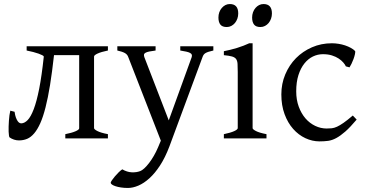

<svg xmlns="http://www.w3.org/2000/svg" viewBox="-20 -682 1804 946"><path d="M301.8 0V-21Q334 -27.3 352.1 -35.2Q370.1 -43 370.1 -49.8V-410.2H246.1Q236.8 -326.7 226.6 -263.2Q216.3 -199.7 204.3 -152.8Q192.4 -106 178.5 -75Q164.6 -43.9 148.4 -24.9Q132.3 -5.9 113.8 2Q95.2 9.8 73.2 9.8Q61 9.8 49.1 5.9Q37.1 2 27.3 -4.9Q25.4 -6.3 24.2 -14.2Q22.9 -22 22.5 -33.4Q22 -44.9 22.5 -58.8Q22.9 -72.8 23.9 -86.9Q24.9 -101.1 26.6 -114.3Q28.3 -127.4 30.8 -136.7L51.8 -131.3Q54.2 -113.8 58.3 -102.8Q62.5 -91.8 67.1 -85.2Q71.8 -78.6 76.4 -76.4Q81.1 -74.2 85 -74.2Q101.1 -74.7 116.5 -90.6Q131.8 -106.4 146.2 -144Q160.6 -181.6 173.1 -244.6Q185.5 -307.6 195.8 -403.3Q195.3 -406.2 188.5 -409.9Q181.6 -413.6 170.2 -417.7Q158.7 -421.9 143.6 -425.8Q128.4 -429.7 111.3 -433.1V-454.1H511.7V-433.1Q478.5 -426.3 460.9 -418.2Q443.4 -410.2 443.4 -403.3V-50.8Q443.4 -44.9 459.7 -36.4Q476.1 -27.8 511.7 -21V0Z M1031.2 -433.1Q1016.6 -429.7 1007.3 -426.8Q998 -423.8 992.2 -420.2Q986.3 -416.5 983.2 -411.9Q980 -407.2 977.5 -399.9L814.5 40Q793.9 94.2 768.8 132.8Q743.7 171.4 716.6 196Q689.5 220.7 662.1 232.4Q634.8 244.1 610.4 244.1Q591.8 244.1 576.2 241.7Q560.5 239.3 549.3 235.6Q538.1 231.9 531.7 227.3Q525.4 222.7 525.4 218.3Q525.4 215.3 531.2 206.5Q537.1 197.8 545.9 187.3Q554.7 176.8 564.7 167Q574.7 157.2 582.5 152.3Q606 166 629.2 167Q652.3 168 670.4 161.1Q679.2 158.2 690.9 147.5Q702.6 136.7 714.6 121.1Q726.6 105.5 738 85.7Q749.5 65.9 758.3 44.9L772.5 11.2L612.3 -399.9Q607.9 -413.6 595.2 -420.7Q582.5 -427.7 558.1 -433.1V-454.1H746.6V-433.1Q727.5 -430.7 715.6 -428.2Q703.6 -425.8 697 -422.1Q690.4 -418.5 689.5 -413.1Q688.5 -407.7 691.4 -399.9L811.5 -88.9L924.3 -399.9Q926.8 -407.2 925 -412.4Q923.3 -417.5 916.7 -421.1Q910.2 -424.8 898.2 -427.5Q886.2 -430.2 868.2 -433.1V-454.1H1031.2Z M1319.8 -615.7Q1319.8 -602.1 1315.4 -589.8Q1311 -577.6 1303.5 -568.6Q1295.9 -559.6 1285.6 -554.2Q1275.4 -548.8 1263.2 -548.8Q1241.2 -548.8 1231.7 -561Q1222.2 -573.2 1222.2 -595.7Q1222.2 -609.4 1226.6 -621.6Q1231 -633.8 1238.8 -642.8Q1246.6 -651.9 1256.6 -657Q1266.6 -662.1 1278.3 -662.1Q1319.8 -662.1 1319.8 -615.7ZM1153.8 -615.7Q1153.8 -602.1 1149.4 -589.8Q1145 -577.6 1137.5 -568.6Q1129.9 -559.6 1119.6 -554.2Q1109.4 -548.8 1097.2 -548.8Q1075.2 -548.8 1065.7 -561Q1056.2 -573.2 1056.2 -595.7Q1056.2 -609.4 1060.5 -621.6Q1064.9 -633.8 1072.8 -642.8Q1080.6 -651.9 1090.6 -657Q1100.6 -662.1 1112.3 -662.1Q1153.8 -662.1 1153.8 -615.7ZM1083 0V-21Q1116.2 -27.8 1133.8 -35.9Q1151.4 -43.9 1151.4 -50.8V-327.1Q1151.4 -352.1 1150.4 -367.4Q1149.4 -382.8 1143.1 -391.4Q1136.7 -399.9 1122.8 -403.8Q1108.9 -407.7 1083 -410.2V-429.7Q1098.1 -432.6 1115 -436.8Q1131.8 -440.9 1148.4 -446Q1165 -451.2 1180.2 -457Q1195.3 -462.9 1208 -468.8H1224.6V-50.8Q1224.6 -44.9 1241 -36.4Q1257.3 -27.8 1293 -21V0Z M1737.3 -92.8Q1705.6 -55.2 1681.4 -33.9Q1657.2 -12.7 1636.7 -1.7Q1616.2 9.3 1596.7 12Q1577.1 14.6 1554.2 14.6Q1518.6 14.6 1484.6 -1.2Q1450.7 -17.1 1424.3 -46.9Q1397.9 -76.7 1382.1 -119.6Q1366.2 -162.6 1366.2 -216.8Q1366.2 -269.5 1385.5 -315.4Q1404.8 -361.3 1438.2 -395.3Q1471.7 -429.2 1517.1 -449Q1562.5 -468.8 1615.2 -468.8Q1631.3 -468.8 1648.2 -466.1Q1665 -463.4 1680.4 -458.3Q1695.8 -453.1 1708.7 -446Q1721.7 -439 1730 -430.2Q1731 -424.3 1728.5 -413.6Q1726.1 -402.8 1721.7 -390.9Q1717.3 -378.9 1711.9 -367.9Q1706.5 -356.9 1702.1 -350.1L1684.1 -355Q1680.2 -363.8 1671.4 -374Q1662.6 -384.3 1648.7 -393.6Q1634.8 -402.8 1615.5 -408.9Q1596.2 -415 1571.3 -415Q1545.4 -415 1521.7 -403.6Q1498 -392.1 1479.7 -369.1Q1461.4 -346.2 1450.4 -312Q1439.5 -277.8 1439.5 -231.9Q1439.5 -190.4 1451.9 -156.5Q1464.4 -122.6 1485.1 -98.6Q1505.9 -74.7 1533 -61.8Q1560.1 -48.8 1589.4 -48.8Q1603 -48.8 1614.7 -50Q1626.5 -51.3 1640.4 -57.6Q1654.3 -64 1672.6 -76.7Q1690.9 -89.4 1718.3 -112.8Z"/></svg>

Font: Gentium Plus CyrE
Style: Regular
Weight: 400
Designer: J. Victor Gaultney, Annie Olsen, Iska Routamaa, Becca Hirsbrunner
Foundry: SIL International
Version: Version 5.000